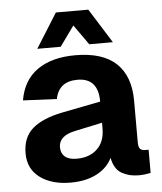

<svg xmlns="http://www.w3.org/2000/svg" viewBox="-53 -791 718 850"><g transform="rotate(-5 305.5 -366.0)"><path d="M227 12Q143 12 91 -26.5Q39 -65 39 -134Q39 -205 83 -243.5Q127 -282 215 -300L388 -334Q388 -439 296 -439Q213 -439 198 -362L48 -369Q63 -458 127 -503Q191 -548 296 -548Q417 -548 477.5 -491Q538 -434 538 -324V-141Q538 -118 545.5 -110.5Q553 -103 568 -103H583V0Q575 2 560 4Q545 6 529 6Q487 6 454.5 -12.5Q422 -31 412 -82Q392 -39 344 -13.5Q296 12 227 12ZM263 -91Q320 -91 354 -123.5Q388 -156 388 -214V-240L266 -214Q193 -199 193 -148Q193 -121 210.5 -106Q228 -91 263 -91ZM131 -591 227 -744H371L467 -591H362L299 -680L235 -591Z"/></g></svg>

Font: Geist
Style: Bold
Weight: 400
Designer: Basement.studio, Andrés Briganti, Mateo Zaragoza
Foundry: Basement.studio, Vercel, Andrés Briganti, Guido Ferreyra, Mateo Zaragoza
Version: Version 1.401